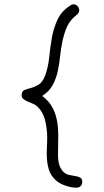

<svg xmlns="http://www.w3.org/2000/svg" viewBox="-20 -668 480 887"><path d="M360 172Q360 185 352.5 192Q345 199 333 199Q308 199 279 188.5Q250 178 233 160Q214 141 206.5 117.5Q199 94 197 68.5Q195 43 196.5 17Q198 -9 198 -32Q198 -71 188.5 -111.5Q179 -152 149 -179Q142 -185 130.5 -189.5Q119 -194 107.5 -199Q96 -204 88 -210.5Q80 -217 80 -227Q80 -247 92.5 -252Q105 -257 122.5 -261.5Q140 -266 158.5 -277Q177 -288 189 -320Q203 -359 207.5 -405Q212 -451 220 -495.5Q228 -540 246.5 -579Q265 -618 307 -644Q311 -648 320 -648Q331 -648 338.5 -639.5Q346 -631 346 -620Q346 -609 335 -600Q303 -575 289.5 -544.5Q276 -514 268 -475Q261 -442 257.5 -406.5Q254 -371 246.5 -337.5Q239 -304 223 -274.5Q207 -245 175 -225Q208 -200 224 -168Q240 -136 245 -101Q250 -66 249 -28.5Q248 9 248 46Q248 82 256.5 101Q265 120 277 129.5Q289 139 304 141L331 146Q343 148 351.5 153Q360 158 360 172Z"/></svg>

Font: Wynona
Style: Regular
Weight: 400
Italic angle: -12°
Designer: Kanati
Foundry: Kanati and Michael Everson
Version: Version 2.000